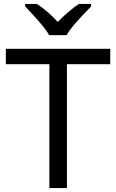

<svg xmlns="http://www.w3.org/2000/svg" viewBox="-20 -964 596 984"><path d="M323 0H233V-635H10V-714H545V-635H323ZM232 -784Q219 -807 197 -833.5Q175 -860 151 -886Q127 -912 109 -931V-944H169Q195 -927 223 -903Q251 -879 276 -852Q303 -879 331 -903Q359 -927 385 -944H447V-931Q428 -912 403.5 -886Q379 -860 356.5 -833.5Q334 -807 322 -784Z"/></svg>

Font: Noto Sans Tifinagh Ahaggar
Style: Regular
Weight: 400
Designer: JamraPatel
Foundry: JamraPatel LLC
Version: Version 2.006; ttfautohint (v1.8.4.7-5d5b)